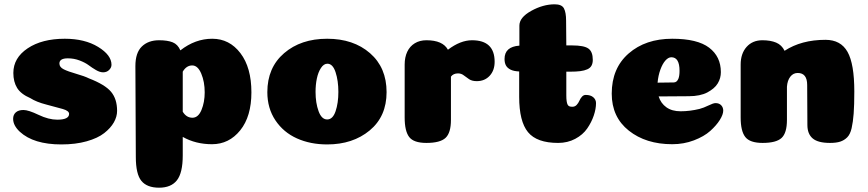

<svg xmlns="http://www.w3.org/2000/svg" viewBox="-20 -664 4033 892"><path d="M281 -484Q374 -484 436 -446Q498 -408 498 -363Q498 -350 487 -339Q476 -328 459 -328Q444 -328 426 -338.5Q408 -349 392 -361Q376 -373 350 -383Q324 -393 295 -393Q256 -393 256 -369Q256 -352 276 -342Q296 -332 334.5 -321Q373 -310 393 -300Q468 -271 496 -237.5Q524 -204 524 -149Q524 -122 509 -95.5Q494 -69 464 -45.5Q434 -22 382.5 -7.5Q331 7 265 7Q136 7 72 -52Q41 -81 41 -112Q41 -131 53.5 -142Q66 -153 89 -153Q112 -153 159 -130.5Q206 -108 246 -108Q301 -108 301 -135Q301 -149 272 -157.5Q243 -166 196 -178Q149 -190 121 -208Q77 -227 59.5 -255.5Q42 -284 42 -325Q42 -395 108.5 -439.5Q175 -484 281 -484Z M829 58Q829 139 802 173.5Q775 208 719 208Q663 208 637 176.5Q611 145 611 65L609 -357Q609 -419 639 -448Q669 -477 719 -477Q758 -477 782 -467.5Q806 -458 818 -430Q887 -484 966 -484Q1046 -484 1097 -417Q1148 -350 1148 -235Q1148 -123 1096 -58.5Q1044 6 965 6Q889 6 829 -28ZM829 -145Q846 -117 874 -117Q901 -117 916 -153Q931 -189 931 -235Q931 -284 915 -322Q899 -360 873 -360Q846 -360 829 -331Z M1552 -237Q1552 -289 1539 -328.5Q1526 -368 1501 -368Q1484 -368 1471 -348Q1458 -328 1452 -299Q1446 -270 1446 -237Q1446 -186 1460 -147.5Q1474 -109 1500 -109Q1526 -109 1539 -147Q1552 -185 1552 -237ZM1500 7Q1422 7 1359.5 -21Q1297 -49 1259.5 -105Q1222 -161 1222 -236Q1222 -350 1300 -417Q1378 -484 1500 -484Q1622 -484 1699 -417Q1776 -350 1776 -236Q1776 -123 1697.5 -58Q1619 7 1500 7Z M2075 -107Q2075 -47 2050 -23.5Q2025 0 1961 0Q1902 0 1881 -27.5Q1860 -55 1860 -118V-364Q1860 -398 1872 -423.5Q1884 -449 1907 -463Q1930 -477 1961 -477Q2037 -477 2061 -433Q2119 -477 2173 -477Q2278 -477 2278 -377Q2278 -337 2255 -312Q2232 -287 2195 -287Q2173 -287 2159.5 -296Q2146 -305 2134.5 -314Q2123 -323 2108 -323Q2086 -323 2075 -308Z M2392 -214V-332Q2367 -333 2352 -340.5Q2337 -348 2330.5 -360Q2324 -372 2324 -390Q2324 -447 2393 -452V-545Q2393 -583 2448 -613.5Q2503 -644 2557 -644Q2590 -644 2600 -625Q2610 -606 2610 -568L2611 -453H2638Q2693 -453 2713.5 -438.5Q2734 -424 2734 -386Q2734 -370 2728 -359Q2722 -348 2708.5 -342Q2695 -336 2676 -333.5Q2657 -331 2629 -331H2611V-221Q2611 -205 2612.5 -194.5Q2614 -184 2617 -178Q2620 -172 2625.5 -170Q2631 -168 2639 -168Q2651 -168 2659 -176.5Q2667 -185 2671.5 -195.5Q2676 -206 2683.5 -214.5Q2691 -223 2701 -223Q2724 -223 2736.5 -212Q2749 -201 2749 -185Q2749 -158 2738.5 -127Q2728 -96 2708 -67Q2688 -38 2652.5 -19Q2617 0 2573 0Q2474 0 2433 -50Q2392 -100 2392 -214Z M3103 6Q2981 6 2901.5 -57Q2822 -120 2822 -229Q2822 -347 2900.5 -415.5Q2979 -484 3103 -484Q3220 -484 3274.5 -442.5Q3329 -401 3329 -329Q3329 -315 3325.5 -302Q3322 -289 3314.5 -276.5Q3307 -264 3294.5 -253.5Q3282 -243 3266 -234.5Q3250 -226 3228 -221.5Q3206 -217 3181 -217L3040 -216Q3050 -184 3076 -165.5Q3102 -147 3142 -147Q3185 -147 3230 -158Q3249 -163 3271.5 -174Q3294 -185 3304 -185Q3321 -185 3330.5 -175Q3340 -165 3340 -150Q3340 -132 3324 -106.5Q3308 -81 3279.5 -55.5Q3251 -30 3204 -12Q3157 6 3103 6ZM3035 -280Q3104 -281 3110 -281Q3125 -281 3132 -299Q3137 -312 3137 -335Q3137 -398 3099 -398Q3085 -398 3071.5 -383Q3058 -368 3048 -340.5Q3038 -313 3035 -280Z M3730 -269Q3730 -325 3686 -325Q3665 -325 3651.5 -307.5Q3638 -290 3636 -261V-107Q3636 -46 3611 -23Q3586 0 3523 0Q3464 0 3442.5 -27.5Q3421 -55 3421 -118V-364Q3421 -415 3448.5 -446Q3476 -477 3522 -477Q3560 -477 3586 -466Q3612 -455 3625 -428Q3703 -479 3815 -479Q3886 -479 3917.5 -423Q3949 -367 3949 -239Q3949 -176 3946 -136.5Q3943 -97 3936.5 -68.5Q3930 -40 3916 -26Q3902 -12 3883.5 -6Q3865 0 3836 0Q3780 0 3755.5 -21Q3731 -42 3731 -83Z"/></svg>

Font: Coiny 2.0
Style: Regular
Weight: 400
Version: Version 1.001 July 11, 2018